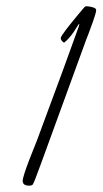

<svg xmlns="http://www.w3.org/2000/svg" viewBox="-20 -646 327 612"><path d="M228.5 -554.2Q231.4 -561.5 232.4 -566.9Q233.4 -569.8 232.4 -569.8Q231.4 -569.8 228.5 -565.4Q225.6 -561 221.2 -554Q216.8 -546.9 214.8 -543.9Q199.7 -522 184.1 -509.8Q172.4 -517.6 173.8 -525.9Q175.3 -531.2 189.5 -550.3Q198.2 -562 223.9 -593.3Q249.5 -624.5 252 -625.5Q252.9 -626 256.3 -626Q264.6 -626 274.7 -623Q284.7 -620.1 286.1 -616.2Q287.1 -613.3 285.6 -606.9Q283.2 -597.2 276.9 -578.9Q270.5 -560.5 262.7 -540Q254.9 -519.5 254.4 -518.6Q206.5 -388.2 111.8 -127.4Q87.4 -59.6 83.5 -56.6Q80.1 -54.2 72.8 -54.2Q52.7 -54.2 52.2 -69.3Q52.2 -70.8 53.2 -76.7Q56.6 -90.8 64.2 -112.1Q71.8 -133.3 82.8 -160.6Q93.8 -188 97.2 -196.8Q194.8 -459 228.5 -554.2Z"/></svg>

Font: Sintesa 4
Style: 4
Weight: 400
Version: Version 001.000